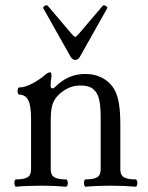

<svg xmlns="http://www.w3.org/2000/svg" viewBox="-20 -706 562 730"><path d="M502.4 -10.3Q502.4 -4.4 500.5 -0.2Q498.5 3.9 495.6 3.9Q453.1 0 400.9 0Q348.1 0 305.7 3.9Q302.7 3.9 301 -0.2Q299.3 -4.4 299.3 -10.3Q299.3 -16.1 301 -20Q302.7 -23.9 305.7 -23.9Q335.9 -23.9 349.4 -32Q362.8 -40 362.8 -62V-258.8Q362.8 -300.8 357.2 -326.7Q351.6 -352.5 335.2 -366.7Q318.8 -380.9 287.1 -380.9Q264.2 -380.9 247.8 -374.5Q231.4 -368.2 216.3 -356.9Q193.8 -340.8 183.3 -318.4Q172.9 -295.9 172.9 -253.9V-62Q172.9 -40 186.8 -32Q200.7 -23.9 231 -23.9Q233.9 -23.9 235.8 -19.8Q237.8 -15.6 237.8 -10.3Q237.8 -4.4 235.8 -0.2Q233.9 3.9 231 3.9Q188.5 0 136.2 0Q83.5 0 41 3.9Q38.1 3.9 36.4 -0.2Q34.7 -4.4 34.7 -10.3Q34.7 -16.1 36.4 -20Q38.1 -23.9 41 -23.9Q71.3 -23.9 84.7 -32Q98.1 -40 98.1 -62V-254.4Q98.1 -304.7 87.2 -325.4Q76.2 -346.2 53.2 -346.2Q50.3 -346.2 48.6 -350.1Q46.9 -354 46.9 -359.9Q46.9 -365.7 48.6 -369.6Q50.3 -373.5 53.2 -373.5Q73.7 -373.5 101.6 -387.9Q129.4 -402.3 148.4 -418.9Q162.6 -431.2 169.9 -431.2Q175.8 -431.2 175.8 -417.5Q172.4 -392.6 172.4 -380.4Q172.4 -370.1 179.7 -370.1Q183.6 -370.1 187 -373Q213.4 -399.4 241.7 -412.1Q270 -424.8 303.2 -424.8Q342.8 -424.8 372.6 -407.7Q402.3 -390.6 418 -359.9Q428.2 -338.9 432.9 -308.1Q437.5 -277.3 437.5 -231.9V-62Q437.5 -40 451.4 -32Q465.3 -23.9 495.6 -23.9Q498.5 -23.9 500.5 -19.8Q502.4 -15.6 502.4 -10.3ZM247.6 -491.7 144.5 -674.8 144 -676.8Q144 -679.2 149.4 -683.6Q152.8 -686 156.7 -686Q159.7 -686 161.6 -684.1L251.5 -578.1Q262.2 -565.9 266.1 -565.9Q270 -565.9 280.3 -578.1L370.6 -684.1Q372.6 -686 375 -686Q377.9 -686 381.8 -683.6Q390.1 -678.2 387.7 -674.8L284.7 -491.7Q276.9 -478 266.1 -478Q255.4 -478 247.6 -491.7Z"/></svg>

Font: JuniusX
Style: Regular
Weight: 400
Designer: Peter S. Baker
Foundry: Briery Creek Software
Version: Version 1.004